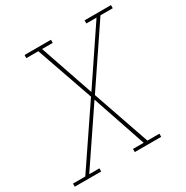

<svg xmlns="http://www.w3.org/2000/svg" viewBox="-186 -874 981 1014"><g transform="rotate(-30 304.5 -367.5)"><path d="M-18 0V-19H57L294 -369L173 -716H100V-735H261V-716H196L308 -389L528 -716H466V-735H627V-716H552L316 -366L436 -19H509V0H348V-19H413L302 -346L81 -19H143V0Z"/></g></svg>

Font: Iosevka Etoile Thin Oblique
Style: Regular
Weight: 100
Italic angle: -9°
Designer: Belleve Invis
Foundry: Belleve Invis
Version: Version 15.5.2; ttfautohint (v1.8.4)